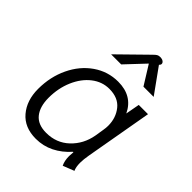

<svg xmlns="http://www.w3.org/2000/svg" viewBox="-210 -854 982 982"><g transform="rotate(45 281.5 -363.0)"><path d="M46 -179Q46 -266 80.5 -338.5Q115 -411 175.5 -453Q236 -495 310 -495Q413 -495 454 -409L468 -485H535L471 -122Q465 -88 465 -64Q465 -32 474 -14L413 10Q401 -14 401 -48Q401 -57 403 -77L400 -78Q363 -36 317 -13Q271 10 218 10Q136 10 91 -43Q46 -96 46 -179ZM422 -217 430 -267Q433 -284 433 -299Q433 -356 400.5 -396.5Q368 -437 304 -437Q252 -437 209 -403.5Q166 -370 141 -312Q116 -254 116 -185Q116 -121 145 -85Q174 -49 234 -49Q308 -49 358.5 -97Q409 -145 422 -217ZM336 -716Q348 -728 355 -732Q362 -736 372 -736Q387 -736 395 -730Q403 -724 403 -716Q403 -711 400 -708L396 -703L493 -568H419L355 -671L258 -568H185Z"/></g></svg>

Font: Niramit Light
Style: Italic
Weight: 300
Italic angle: -10°
Designer: Katatrad Aksorn Co.,Ltd.
Foundry: Cadson Demak Co.,Ltd.
Version: Version 1.000; ttfautohint (v1.6)